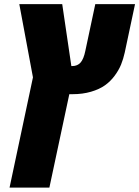

<svg xmlns="http://www.w3.org/2000/svg" viewBox="-20 -652 662 913"><path d="M324.7 -204.1H309.6L214.8 240.2H25.4L136.7 -284.2L71.8 -632.3H275.9L319.3 -337.9H323.7Q348.6 -337.9 363.3 -354.7Q377.9 -371.6 385.7 -409.7L433.1 -632.3H622.1L573.2 -402.3Q566.4 -371.6 555.7 -345Q544.9 -318.4 525.1 -291.7Q505.4 -265.1 479 -246.3Q452.6 -227.5 412.8 -215.8Q373 -204.1 324.7 -204.1Z"/></svg>

Font: Open Sans Hebrew Extra Bold
Style: Italic
Weight: 800
Italic angle: -12°
Foundry: Ascender Corporation, Yanek Iontef
Version: Version 2.001;PS 002.001;hotconv 1.0.70;makeotf.lib2.5.58329